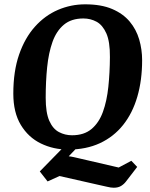

<svg xmlns="http://www.w3.org/2000/svg" viewBox="-20 -680 695 887"><path d="M505.4 187.3Q492.4 187.3 474.4 182.8Q456.4 178.3 436.4 174.3L254.9 133.2L199.9 158.2L163.8 112L273.4 -0.1L338.9 -1.4L297.5 42Q308.5 43 321.5 46Q334.5 49 347.5 52L528.3 93.9L586.7 62.8L613.8 91.1L561.9 158.7Q552.9 170.7 539.4 179Q525.9 187.3 505.4 187.3ZM295 11Q226.9 11 169 -17.1Q111.1 -45.1 76.3 -102.7Q41.5 -160.3 41.5 -247.2Q41.5 -350.8 68.2 -427.8Q94.9 -504.9 141.3 -556.7Q187.7 -608.5 247.7 -634.3Q307.7 -660 373.5 -660Q447.6 -660 498.2 -638.4Q548.7 -616.8 579.1 -580.4Q609.5 -544.1 623.1 -497.6Q636.6 -451.1 636.6 -402Q636.6 -309.2 614.4 -233.2Q592.3 -157.3 548.8 -102.7Q505.2 -48.1 441.7 -18.6Q378.1 11 295 11ZM312.7 -55.1Q368.4 -55.1 402.9 -84.1Q437.3 -113 455.5 -163.2Q473.6 -213.3 480.5 -278.7Q487.4 -344.2 487.8 -416.5Q488.4 -487.5 471.2 -526.1Q453.9 -564.6 426.1 -579.6Q398.3 -594.7 365.2 -594.7Q309.7 -594.7 275.3 -566Q240.8 -537.3 222.6 -486.6Q204.5 -435.8 197.8 -369.4Q191.1 -303 191.1 -228Q191.1 -159.5 207.7 -121.9Q224.4 -84.4 252.4 -69.8Q280.3 -55.1 312.7 -55.1Z"/></svg>

Font: Faustina Light
Style: Italic
Weight: 300
Italic angle: -8°
Designer: Alfonso Garcia
Foundry: http://www.omnibus-type.com
Version: Version 1.200